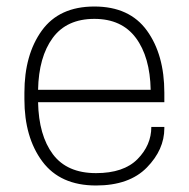

<svg xmlns="http://www.w3.org/2000/svg" viewBox="-20 -560 580 590"><path d="M485 -246H97Q99 -144 142.5 -86Q186 -28 275 -28Q360 -28 402.5 -71Q445 -114 445 -170H485V-166Q485 -100 431 -45Q377 10 275 10Q165 10 110 -64Q55 -138 55 -255V-275Q55 -392 108.5 -466Q162 -540 270 -540Q378 -540 431.5 -466Q485 -392 485 -275ZM270 -502Q185 -502 142 -443.5Q99 -385 97 -284H443Q441 -385 397.5 -443.5Q354 -502 270 -502Z"/></svg>

Font: Cooper Hewitt
Style: Light
Weight: 703
Designer: Village Type and Design LLC
Foundry: Cooper Hewitt Smithsonian Design Museum
Version: 1.000